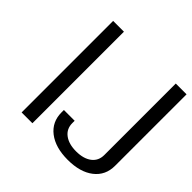

<svg xmlns="http://www.w3.org/2000/svg" viewBox="-173 -837 1003 1003"><g transform="rotate(45 328.5 -335.5)"><path d="M459.7 5Q551 5 603.9 -36.1Q656.8 -77.2 656.8 -148V-676.2H577.2V-148Q577.2 -105.3 545.5 -81.3Q513.7 -57.3 459.4 -57.3Q405.3 -57.3 373.2 -81.4Q341.1 -105.5 341.1 -148V-165.2H261.6V-148Q261.6 -77.5 315.1 -36.2Q368.6 5 459.7 5ZM194.2 0V-676.2H114.5V0Z"/></g></svg>

Font: Estedad-FD VF
Style: Regular
Weight: 100
Designer: Amin Abedi
Version: Version 7.3